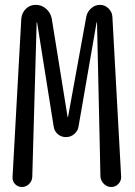

<svg xmlns="http://www.w3.org/2000/svg" viewBox="-20 -750 540 770"><path d="M30.3 -40 65.4 -674.8Q67.4 -698.2 83.5 -714.4Q99.6 -730.5 123 -730.5Q147.5 -730.5 165 -714.8Q182.6 -699.2 187.5 -675.8L251 -281.2Q251 -280.3 252 -280.3Q252.9 -280.3 252.9 -281.2L326.2 -683.6Q330.1 -703.1 345.7 -716.8Q361.3 -730.5 380.9 -730.5Q400.4 -730.5 415 -716.3Q429.7 -702.1 430.7 -682.6L465.8 -42Q466.8 -25.4 455.1 -12.7Q443.4 0 426.3 0Q409.2 0 396.5 -12.7Q383.8 -25.4 382.8 -42L369.1 -659.2Q369.1 -660.2 368.2 -660.2Q367.2 -660.2 367.2 -659.2L294.9 -242.2Q292 -224.6 277.8 -212.4Q263.7 -200.2 244.6 -200.2Q225.6 -200.2 211.9 -211.9Q198.2 -223.6 195.3 -242.2L128.9 -659.2Q128.9 -660.2 127.9 -660.2Q127 -660.2 127 -659.2L109.4 -40Q108.4 -23.4 96.2 -11.7Q84 0 67.9 0Q51.8 0 40.5 -11.7Q29.3 -23.4 30.3 -40Z"/></svg>

Font: Rounded Mgen+ 1mn regular
Style: Regular
Weight: 400
Designer: [Source Han Sans]
Ryoko NISHIZUKA  (kana & ideographs); Paul D. Hunt (Latin, Greek & Cyrillic); Wenlong ZHANG  (bopomofo
Version: Version 1.059.20150602